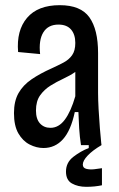

<svg xmlns="http://www.w3.org/2000/svg" viewBox="-20 -561 459 742"><path d="M148 11Q121 11 94.5 -2.5Q68 -16 51 -45.5Q34 -75 34 -124Q34 -170 51.5 -201Q69 -232 102 -254.5Q135 -277 180 -297Q204 -308 225 -319Q246 -330 258.5 -347.5Q271 -365 271 -395Q271 -428 254.5 -447Q238 -466 206 -466Q166 -466 147.5 -436Q129 -406 135 -352L50 -360Q43 -443 84.5 -492Q126 -541 211 -541Q292 -541 325.5 -494Q359 -447 359 -356V-202Q359 -176 361 -139.5Q363 -103 366 -65.5Q369 -28 372 0H293Q288 -32 286 -64.5Q284 -97 283 -128H269Q254 -57 223.5 -23Q193 11 148 11ZM175 -67Q207 -67 230.5 -98.5Q254 -130 271 -189V-283Q251 -269 225 -257Q199 -245 175 -230Q151 -215 135 -192.5Q119 -170 119 -134Q119 -101 134.5 -84Q150 -67 175 -67ZM374 155Q346 161 313.5 161Q281 161 258 148Q235 135 235 102Q235 67 263.5 45Q292 23 323 11V-5H372V0Q338 20 319 40Q300 60 300 75Q300 88 313.5 91.5Q327 95 344.5 93Q362 91 374 89Z"/></svg>

Font: Bricolage Grotesque 12pt Condensed
Style: Regular
Weight: 400
Width: 3
Designer: Mathieu Triay
Foundry: Atelier Triay
Version: Version 1.001; ttfautohint (v1.8.4.7-5d5b);gftools[0.9.33.de